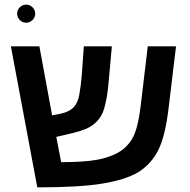

<svg xmlns="http://www.w3.org/2000/svg" viewBox="-20 -804 820 829"><path d="M141 5 27 -604H150L205 -306L241 -313Q280 -321 299 -342Q316 -360 322.5 -396Q329 -432 333 -478L342 -604H463L448 -439Q443 -383 430.5 -338Q418 -293 384 -267Q358 -245 296 -230L223 -213L244 -104H256Q318 -104 370.5 -110Q423 -116 459 -131Q518 -152 549 -202Q563 -225 572 -260Q581 -295 587 -343L618 -604H740L709 -346Q695 -221 664 -157Q633 -95 576 -60Q520 -27 420 -11Q371 -3 301 1Q231 5 141 5ZM54 -745Q54 -761 65.5 -772.5Q77 -784 93 -784Q109 -784 120.5 -772.5Q132 -761 132 -745Q132 -729 120.5 -717.5Q109 -706 93 -706Q77 -706 65.5 -717.5Q54 -729 54 -745Z"/></svg>

Font: Noto Sans Hebrew Droid SemiBold
Style: Regular
Weight: 600
Designer: Monotype Design Team
Foundry: Monotype Imaging Inc.
Version: Version 1.100; ttfautohint (v1.8.4.7-5d5b)